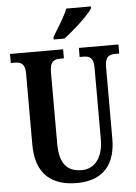

<svg xmlns="http://www.w3.org/2000/svg" viewBox="-62 -978 735 1034"><g transform="rotate(-5 306.0 -460.5)"><path d="M254 -784V-771H312C366 -811 448 -886 469 -921V-931H336C319 -886 280 -829 254 -784ZM312 10C458 10 522 -77 522 -211V-598C522 -657 546 -665 580 -665H599V-714H385V-665H403C436 -665 460 -657 460 -602V-213C460 -114 413 -57 344 -57C270 -57 224 -96 224 -210V-598C224 -657 249 -665 282 -665H300V-714H13V-665H32C65 -665 90 -657 90 -602V-217C90 -53 180 10 312 10Z"/></g></svg>

Font: Noto Serif Bengali ExtraCondensed
Style: Regular
Weight: 400
Width: 2
Designer: Juan Bruce, Universal Thirst, Indian Type Foundry and the Monotype Design Team.
Foundry: Monotype Imaging Inc.
Version: Version 2.003